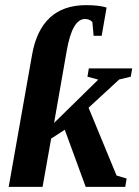

<svg xmlns="http://www.w3.org/2000/svg" viewBox="-20 -724 540 744"><path d="M189.5 -247.6 360.8 -415.5 318.8 -426.8 324.2 -459H492.2L486.8 -426.8L441.9 -416L323.2 -306.6L431.6 -43.9L470.7 -32.2L465.3 0H312L231 -221.2L178.2 -187L145 0H13.7L104 -510.3Q137.7 -704.1 314 -704.1Q362.8 -704.1 393.1 -694.8L374 -585.4H342.8L337.9 -638.7Q327.6 -650.4 309.1 -650.4Q259.8 -650.4 238.3 -525.9Z"/></svg>

Font: Tinos
Style: Bold Italic
Weight: 700
Italic angle: -16.333°
Designer: Steve Matteson
Foundry: Monotype Imaging Inc.
Version: Version 1.23